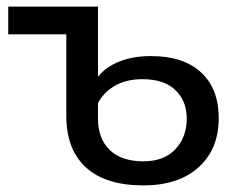

<svg xmlns="http://www.w3.org/2000/svg" viewBox="-20 -550 717 582"><path d="M643 -192Q643 -98 582 -43Q521 12 415 12Q300 12 240.5 -42.5Q181 -97 181 -199V-446H5V-530H277V-317Q299 -346 340.5 -363Q382 -380 438 -380Q536 -380 589.5 -330.5Q643 -281 643 -192ZM546 -191Q546 -244 511.5 -277Q477 -310 412 -310Q364 -310 330 -291Q296 -272 277 -238V-191Q277 -130 312.5 -95.5Q348 -61 415 -61Q477 -61 511.5 -97.5Q546 -134 546 -191Z"/></svg>

Font: Montserrat Alternates Medium
Style: Regular
Weight: 500
Designer: Julieta Ulanovsky
Foundry: Julieta Ulanovsky
Version: Version 7.200